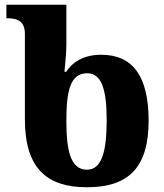

<svg xmlns="http://www.w3.org/2000/svg" viewBox="-20 -780 691 810"><path d="M347 10C528 10 607 -79 607 -271C607 -460 539 -549 407 -549C335 -549 287 -520 259 -477H252C257 -524 260 -567 260 -594V-760H7V-703H11C59 -703 85 -687 85 -636V-277C85 -68 179 10 347 10ZM347 -64C276 -64 260 -149 260 -271C260 -396 276 -471 348 -471C412 -471 430 -394 430 -272C430 -149 412 -64 347 -64Z"/></svg>

Font: Noto Serif Georgian Extra
Style: Regular
Weight: 800
Designer: Monotype Design Team
Foundry: Monotype Imaging Inc.
Version: Version 1.901